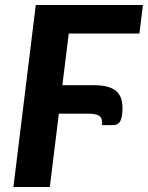

<svg xmlns="http://www.w3.org/2000/svg" viewBox="-20 -745 590 765"><path d="M549.5 -725 535.5 -611.5H254L228.5 -405.5H353.5Q385 -405.5 407 -399.8Q429 -394 442.5 -382.5Q456 -371 462 -353.8Q468 -336.5 468 -313.5Q468 -281.5 460 -264Q452 -246.5 428.5 -246.5H386.5Q389 -273.5 376.2 -282.8Q363.5 -292 333.5 -292H214.5L178.5 0H33.5L122.5 -725Z"/></svg>

Font: Lato Heavy
Style: Italic
Weight: 800
Italic angle: -7°
Designer: Lukasz Dziedzic
Foundry: tyPoland Lukasz Dziedzic
Version: Version 2.007; 2014-02-27